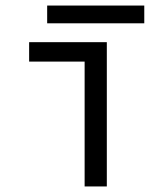

<svg xmlns="http://www.w3.org/2000/svg" viewBox="-20 -672 590 692"><path d="M285 0V-450H85V-520H365V0ZM150 -588V-652H500V-588Z"/></svg>

Font: M PLUS Code Latin SemiExpanded
Style: Regular
Weight: 400
Width: 6
Designer: Coji Morishita
Foundry: UNDERFOREST DESIGN
Version: Version 1.002; ttfautohint (v1.8.3)